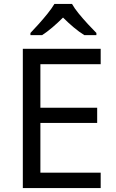

<svg xmlns="http://www.w3.org/2000/svg" viewBox="-20 -964 596 984"><path d="M496 0H97V-714H496V-635H187V-412H478V-334H187V-79H496ZM349 -944Q361 -922 383.5 -894.5Q406 -867 430.5 -840.5Q455 -814 474 -795V-784H412Q386 -800 358 -823.5Q330 -847 303 -874Q276 -847 249 -824Q222 -801 196 -784H136V-795Q155 -815 178.5 -841Q202 -867 224 -894.5Q246 -922 259 -944Z"/></svg>

Font: Noto Sans Yi
Style: Regular
Weight: 400
Designer: Monotype Design Team
Foundry: Monotype Imaging Inc.
Version: Version 2.002; ttfautohint (v1.8.4.7-5d5b)